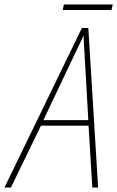

<svg xmlns="http://www.w3.org/2000/svg" viewBox="-78 -843 527 863"><path d="M423 -798 429 -823H209L204 -798ZM258 -600Q269 -623 278.5 -642.5Q288 -662 296 -680H298Q298 -662 299.5 -641Q301 -620 302 -600L319 -303H117ZM-29 0 106 -278H320L337 0H363L319 -717H290L-58 0Z"/></svg>

Font: Noto Sans Display SemiCondensed Thin
Style: Italic
Weight: 250
Width: 4
Designer: Monotype Design team
Foundry: Monotype Imaging Inc.
Version: 1.000